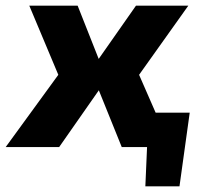

<svg xmlns="http://www.w3.org/2000/svg" viewBox="-59 -517 711 675"><path d="M608 -121 572 138H452L458 0H383L400 -121ZM214 -497 316 -239 149 0H-39L146 -254L44 -497ZM388 -309 373 -203H191L205 -309ZM603 -497 430 -254 541 0H369L260 -270L419 -497Z"/></svg>

Font: Exo 2 ExtraBold
Style: Italic
Weight: 800
Italic angle: -8°
Designer: Natanael Gama
Foundry: Natanael Gama
Version: Version 2.010